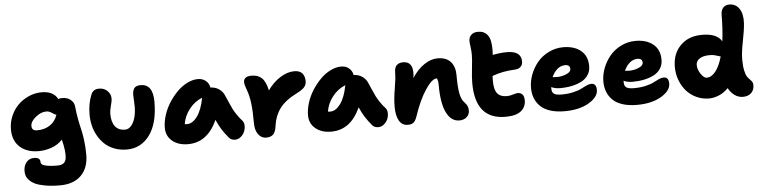

<svg xmlns="http://www.w3.org/2000/svg" viewBox="-54 -1054 6392 1607"><g transform="rotate(-5 3142.0 -250.0)"><path d="M395 259.8Q323.7 259.8 270.3 250.2Q216.8 240.7 186.5 226.3Q156.2 211.9 137.7 191.7Q119.1 171.4 113.5 153.6Q107.9 135.7 107.9 115.2Q107.9 70.8 132.1 41.5Q156.2 12.2 196.8 12.2Q248 12.2 248 50.8Q248 63.5 258.5 72Q269 80.6 300.5 86.7Q332 92.8 384.8 92.8Q426.8 92.8 444.3 74Q461.9 55.2 461.9 16.1Q461.9 2.9 460.9 -10.7Q460 -24.4 459 -33.2Q458 -42 455.3 -56.9Q452.6 -71.8 451.7 -76.9Q450.7 -82 446.8 -99.4Q442.9 -116.7 441.9 -120.1Q403.3 -78.6 349.1 -59.8Q294.9 -41 242.2 -41Q141.6 -41 83.3 -94.5Q24.9 -147.9 24.9 -242.2Q24.9 -301.8 48.3 -355.7Q71.8 -409.7 110.6 -447.5Q149.4 -485.4 201.2 -507.6Q252.9 -529.8 308.1 -529.8Q407.2 -529.8 442.9 -460Q451.2 -466.8 471.2 -466.8Q520.5 -466.8 547.6 -442.6Q574.7 -418.5 577.1 -384.8Q581.5 -334.5 591.6 -281.5Q601.6 -228.5 610.8 -191.4Q620.1 -154.3 627.4 -97.2Q634.8 -40 634.8 22.9Q634.8 133.8 571.8 196.8Q508.8 259.8 395 259.8ZM198.2 -255.9Q198.2 -215.8 243.2 -215.8Q305.7 -215.8 351.1 -245.8Q396.5 -275.9 415 -332Q402.3 -333.5 379.6 -349.9Q356.9 -366.2 333 -366.2Q287.6 -366.2 242.9 -329.8Q198.2 -293.5 198.2 -255.9Z M977.5 9.8Q920.9 9.8 873 -8.5Q825.2 -26.9 792.2 -57.9Q759.3 -88.9 736.1 -129.9Q712.9 -170.9 702.1 -216.1Q691.4 -261.2 691.4 -308.1Q691.4 -399.9 720.7 -472.2Q729.5 -495.1 745.8 -506.6Q762.2 -518.1 790.5 -518.1Q831.1 -518.1 858.9 -491.5Q886.7 -464.8 886.7 -424.8Q886.7 -406.2 875.7 -366.2Q864.7 -326.2 864.7 -300.8Q864.7 -231 893.3 -194.1Q921.9 -157.2 976.6 -157.2Q1007.3 -157.2 1030 -185.1Q1052.7 -212.9 1063.2 -253.9Q1073.7 -294.9 1073.7 -341.8Q1073.7 -362.8 1071.8 -393.3Q1069.8 -423.8 1069.8 -439Q1069.8 -478 1085 -497.6Q1100.1 -517.1 1138.7 -517.1Q1241.7 -517.1 1241.7 -369.1Q1241.7 -186.5 1168.9 -88.4Q1096.2 9.8 977.5 9.8Z M1491.2 9.8Q1410.2 9.8 1359.6 -32.2Q1309.1 -74.2 1309.1 -143.1Q1309.1 -194.3 1326.9 -249.8Q1344.7 -305.2 1375.7 -353.5Q1406.7 -401.9 1445.8 -441.2Q1484.9 -480.5 1531 -503.2Q1577.1 -525.9 1621.1 -525.9Q1658.2 -525.9 1685.1 -504.6Q1711.9 -483.4 1719.2 -445.8Q1759.3 -445.3 1790 -424.3Q1820.8 -403.3 1834 -372.1Q1841.8 -354.5 1859.9 -313Q1877.9 -271.5 1887 -253.2Q1896 -234.9 1916 -204.3Q1936 -173.8 1960.9 -147Q1975.1 -131.8 1976.1 -105.5Q1977.1 -79.1 1967 -54.4Q1957 -29.8 1935.3 -11.5Q1913.6 6.8 1886.2 6.8Q1853.5 6.8 1835 -16.1Q1801.8 -56.2 1779.3 -91.8Q1756.8 -127.4 1737.3 -172.9Q1655.3 9.8 1491.2 9.8ZM1498 -158.2Q1544.4 -158.2 1584 -212.6Q1623.5 -267.1 1642.1 -367.2Q1577.1 -341.3 1532.7 -283.9Q1488.3 -226.6 1478 -159.2Q1484.9 -158.2 1498 -158.2Z M2147.5 12.2Q2106.9 12.2 2081.3 -23.2Q2055.7 -58.6 2055.7 -115.2Q2055.7 -219.7 2047.4 -286.1Q2039.1 -352.5 2019.5 -402.8Q2003.4 -444.8 2003.4 -467.8Q2003.4 -489.7 2019.8 -502.4Q2036.1 -515.1 2069.8 -515.1Q2123.5 -515.1 2155.8 -484.9Q2188 -454.6 2204.6 -379.9Q2251 -445.8 2311.3 -483.4Q2371.6 -521 2429.7 -521Q2474.1 -521 2495.8 -496.8Q2517.6 -472.7 2517.6 -429.2Q2517.6 -400.4 2499.3 -379.6Q2481 -358.9 2437.5 -336.9Q2335.9 -286.1 2290.5 -224.4Q2245.1 -162.6 2234.4 -82Q2227.5 -27.3 2206.5 -7.6Q2185.5 12.2 2147.5 12.2Z M2694.3 9.8Q2613.3 9.8 2562.7 -32.2Q2512.2 -74.2 2512.2 -143.1Q2512.2 -194.3 2530 -249.8Q2547.9 -305.2 2578.9 -353.5Q2609.9 -401.9 2648.9 -441.2Q2688 -480.5 2734.1 -503.2Q2780.3 -525.9 2824.2 -525.9Q2861.3 -525.9 2888.2 -504.6Q2915 -483.4 2922.4 -445.8Q2962.4 -445.3 2993.2 -424.3Q3023.9 -403.3 3037.1 -372.1Q3044.9 -354.5 3063 -313Q3081.1 -271.5 3090.1 -253.2Q3099.1 -234.9 3119.1 -204.3Q3139.2 -173.8 3164.1 -147Q3178.2 -131.8 3179.2 -105.5Q3180.2 -79.1 3170.2 -54.4Q3160.2 -29.8 3138.4 -11.5Q3116.7 6.8 3089.4 6.8Q3056.6 6.8 3038.1 -16.1Q3004.9 -56.2 2982.4 -91.8Q2960 -127.4 2940.4 -172.9Q2858.4 9.8 2694.3 9.8ZM2701.2 -158.2Q2747.6 -158.2 2787.1 -212.6Q2826.7 -267.1 2845.2 -367.2Q2780.3 -341.3 2735.8 -283.9Q2691.4 -226.6 2681.2 -159.2Q2688 -158.2 2701.2 -158.2Z M3771 9.8Q3701.2 9.8 3662.6 -69.1Q3624 -147.9 3624 -298.8Q3624 -338.4 3613.8 -356.9H3610.8Q3571.8 -356.9 3516.4 -273.7Q3460.9 -190.4 3417 -59.1Q3403.8 -19.5 3387 -5.4Q3370.1 8.8 3338.9 8.8Q3289.6 8.8 3265.1 -34.4Q3240.7 -77.6 3240.7 -150.9Q3240.7 -218.8 3255.4 -303.2Q3270 -387.7 3270 -437Q3270 -516.1 3343.8 -516.1Q3421.9 -516.1 3421.9 -421.9Q3421.9 -394.5 3418 -377Q3464.8 -448.7 3521.5 -486.3Q3578.1 -523.9 3632.8 -523.9Q3706.1 -523.9 3742.9 -482.9Q3779.8 -441.9 3779.8 -370.1Q3779.8 -267.6 3790.3 -214.8Q3800.8 -162.1 3825.7 -137.2Q3841.8 -121.1 3849.4 -104.7Q3856.9 -88.4 3856.9 -64.9Q3856.9 -34.2 3833.7 -12.2Q3810.5 9.8 3771 9.8Z M4158.7 13.2Q3905.3 13.2 3905.3 -292Q3905.3 -342.3 3913.8 -415.8Q3922.4 -489.3 3922.4 -529.8Q3922.4 -559.1 3917.5 -594.7Q3912.6 -630.4 3912.6 -644Q3912.6 -674.3 3932.1 -695.1Q3951.7 -715.8 3990.7 -715.8Q4043 -715.8 4070.8 -679Q4098.6 -642.1 4098.6 -558.1Q4098.6 -544.4 4096.7 -512.2Q4161.6 -524.9 4217.3 -524.9Q4336.4 -524.9 4336.4 -436Q4336.4 -408.7 4319.3 -392.1Q4302.2 -375.5 4274.4 -374Q4212.4 -370.6 4170.2 -362.3Q4127.9 -354 4079.6 -336.9Q4078.6 -323.7 4078.6 -297.9Q4078.6 -221.7 4104.5 -189.9Q4130.4 -158.2 4184.6 -158.2Q4209.5 -158.2 4236.3 -167Q4263.2 -175.8 4275.4 -175.8Q4330.6 -175.8 4330.6 -109.9Q4330.6 -53.7 4288.6 -20.3Q4246.6 13.2 4158.7 13.2Z M4655.3 9.8Q4587.9 9.8 4536.6 -6.3Q4485.4 -22.5 4454.1 -52.2Q4422.9 -82 4407.2 -121.6Q4391.6 -161.1 4391.6 -210Q4391.6 -265.6 4412.8 -321.3Q4434.1 -377 4471.7 -422.4Q4509.3 -467.8 4566.4 -496.3Q4623.5 -524.9 4689.5 -524.9Q4781.7 -524.9 4837.2 -479.2Q4892.6 -433.6 4892.6 -349.1Q4892.6 -307.1 4872.1 -275.1Q4851.6 -243.2 4815.2 -224.1Q4778.8 -205.1 4733.2 -195.6Q4687.5 -186 4633.3 -186Q4593.3 -186 4560.5 -201.2V-187Q4560.5 -157.2 4578.6 -144.5Q4596.7 -131.8 4642.6 -131.8Q4696.3 -131.8 4741 -142.3Q4785.6 -152.8 4808.8 -165.5Q4832 -178.2 4855.7 -188.7Q4879.4 -199.2 4896.5 -199.2Q4939.5 -199.2 4939.5 -145Q4939.5 -84.5 4859.6 -37.4Q4779.8 9.8 4655.3 9.8ZM4692.4 -374Q4656.2 -374 4627 -349.4Q4597.7 -324.7 4579.6 -283.2Q4604 -280.8 4614.3 -280.8Q4658.2 -280.8 4695.8 -297.4Q4733.4 -314 4733.4 -337.9Q4733.4 -374 4692.4 -374Z M5263.2 9.8Q5195.8 9.8 5144.5 -6.3Q5093.3 -22.5 5062 -52.2Q5030.8 -82 5015.1 -121.6Q4999.5 -161.1 4999.5 -210Q4999.5 -265.6 5020.8 -321.3Q5042 -377 5079.6 -422.4Q5117.2 -467.8 5174.3 -496.3Q5231.4 -524.9 5297.4 -524.9Q5389.6 -524.9 5445.1 -479.2Q5500.5 -433.6 5500.5 -349.1Q5500.5 -307.1 5480 -275.1Q5459.5 -243.2 5423.1 -224.1Q5386.7 -205.1 5341.1 -195.6Q5295.4 -186 5241.2 -186Q5201.2 -186 5168.5 -201.2V-187Q5168.5 -157.2 5186.5 -144.5Q5204.6 -131.8 5250.5 -131.8Q5304.2 -131.8 5348.9 -142.3Q5393.6 -152.8 5416.7 -165.5Q5439.9 -178.2 5463.6 -188.7Q5487.3 -199.2 5504.4 -199.2Q5547.4 -199.2 5547.4 -145Q5547.4 -84.5 5467.5 -37.4Q5387.7 9.8 5263.2 9.8ZM5300.3 -374Q5264.2 -374 5234.9 -349.4Q5205.6 -324.7 5187.5 -283.2Q5211.9 -280.8 5222.2 -280.8Q5266.1 -280.8 5303.7 -297.4Q5341.3 -314 5341.3 -337.9Q5341.3 -374 5300.3 -374Z M5869.1 8.8Q5812.5 8.8 5762.9 -14.4Q5713.4 -37.6 5679.2 -76.9Q5645 -116.2 5625.5 -168.7Q5606 -221.2 5606 -278.8Q5606 -391.1 5675.5 -459.7Q5745.1 -528.3 5858.4 -526.9Q5980.5 -526.9 6021 -458Q6034.2 -565.9 6034.2 -678.2Q6034.2 -716.8 6053 -738.3Q6071.8 -759.8 6105 -759.8Q6158.7 -759.8 6188.7 -716.1Q6218.8 -672.4 6214.4 -592.8Q6210.4 -534.7 6191.9 -442.6Q6173.3 -350.6 6173.3 -293.9Q6173.3 -237.8 6181.2 -200.4Q6189 -163.1 6200 -147Q6210.9 -130.9 6221.7 -120.8Q6232.4 -110.8 6240.2 -99.6Q6248 -88.4 6248 -70.8Q6248 -28.8 6222.2 -4.4Q6196.3 20 6153.3 20Q6114.7 20 6082.8 -2.9Q6050.8 -25.9 6031.2 -64Q5995.1 -26.4 5951.9 -8.8Q5908.7 8.8 5869.1 8.8ZM5790 -278.8Q5790 -241.7 5815.4 -203.9Q5840.8 -166 5864.3 -166Q5904.8 -166 5939 -209Q5973.1 -252 5996.1 -333Q5988.3 -334 5975.8 -338.9Q5963.4 -343.8 5945.8 -347.9Q5928.2 -352.1 5903.3 -352.1Q5851.6 -352.1 5820.8 -332.8Q5790 -313.5 5790 -278.8Z"/></g></svg>

Font: Shantell Sans Normal
Style: Regular
Weight: 800
Designer: Stephen Nixon, Anya Danilova, Shantell Martin
Foundry: Arrow Type
Version: Version 1.006;[559af2be0]